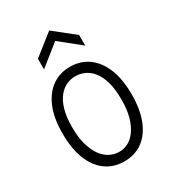

<svg xmlns="http://www.w3.org/2000/svg" viewBox="-182 -842 864 956"><g transform="rotate(-30 250.0 -364.0)"><path d="M251 12Q190 12 145 -20.5Q100 -53 76 -114.5Q52 -176 52 -262Q52 -352 78 -412Q104 -472 148 -502Q192 -532 249 -532Q308 -532 352.5 -501Q397 -470 422.5 -409.5Q448 -349 448 -259Q448 -172 423.5 -111.5Q399 -51 355 -19.5Q311 12 251 12ZM253 -42Q279 -42 303.5 -54.5Q328 -67 347.5 -94Q367 -121 379 -162.5Q391 -204 391 -262Q391 -323 379 -364.5Q367 -406 346.5 -431Q326 -456 300.5 -467Q275 -478 249 -478Q224 -478 199.5 -467.5Q175 -457 154.5 -432.5Q134 -408 121.5 -367Q109 -326 109 -265Q109 -207 121 -165Q133 -123 153 -95.5Q173 -68 199 -55Q225 -42 253 -42ZM132 -585V-646L251 -740L369 -646V-585L251 -680Z"/></g></svg>

Font: Bricolage Grotesque SemiCondensed ExtraLight
Style: Regular
Weight: 250
Width: 4
Designer: Mathieu Triay
Foundry: Atelier Triay
Version: Version 1.000;gftools[0.9.30]